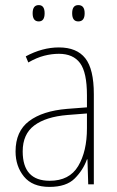

<svg xmlns="http://www.w3.org/2000/svg" viewBox="-20 -723 460 753"><path d="M287 -639Q312 -639 312 -671Q312 -703 287 -703Q263 -703 263 -671Q263 -639 287 -639ZM132 -639Q155 -639 155 -671Q155 -703 132 -703Q108 -703 108 -671Q108 -639 132 -639ZM321 -220Q321 -129 286.5 -71.5Q252 -14 175 -14Q69 -14 69 -129Q69 -197 114.5 -231Q160 -265 244 -272L321 -278ZM81 -502 91 -478Q124 -497 153.5 -504.5Q183 -512 211 -512Q267 -512 294 -475.5Q321 -439 321 -349V-302L243 -296Q147 -288 94 -248Q41 -208 41 -129Q41 -71 74 -30.5Q107 10 174 10Q240 10 273 -23Q306 -56 321 -98H323L326 0H348V-354Q348 -452 314.5 -494.5Q281 -537 211 -537Q146 -537 81 -502Z"/></svg>

Font: Noto Sans Display SemiCondensed Thin
Style: Regular
Weight: 250
Width: 4
Designer: Monotype Design team
Foundry: Monotype Imaging Inc.
Version: 1.000